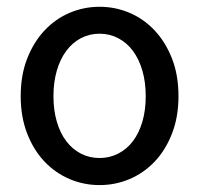

<svg xmlns="http://www.w3.org/2000/svg" viewBox="-20 -534 582 561"><path d="M40.5 -252.9Q40.5 -314.9 59.6 -363.3Q78.6 -411.6 110.4 -445.3Q142.1 -479 183.6 -496.6Q225.1 -514.2 271 -514.2Q316.9 -514.2 358.4 -496.6Q399.9 -479 431.6 -445.3Q463.4 -411.6 482.4 -363.3Q501.5 -314.9 501.5 -252.9Q501.5 -191.9 482.4 -143.3Q463.4 -94.7 431.6 -61.5Q399.9 -28.3 358.4 -10.7Q316.9 6.8 271 6.8Q225.1 6.8 183.6 -10.7Q142.1 -28.3 110.4 -61.5Q78.6 -94.7 59.6 -143.3Q40.5 -191.9 40.5 -252.9ZM136.2 -252.9Q136.2 -211.9 146 -178.5Q155.8 -145 173.6 -121.6Q191.4 -98.1 216.3 -85.2Q241.2 -72.3 271 -72.3Q300.3 -72.3 325.4 -85.2Q350.6 -98.1 368.4 -121.6Q386.2 -145 396 -178.5Q405.8 -211.9 405.8 -252.9Q405.8 -293.9 396 -327.6Q386.2 -361.3 368.4 -385.3Q350.6 -409.2 325.4 -422.4Q300.3 -435.5 271 -435.5Q241.2 -435.5 216.3 -422.4Q191.4 -409.2 173.6 -385.3Q155.8 -361.3 146 -327.6Q136.2 -293.9 136.2 -252.9Z"/></svg>

Font: Pyidaungsu Numbers
Style: Regular
Weight: 400
Designer: Sun Tun
Foundry: MCF
Version: Version 1.083; ttfautohint (v1.8.2)